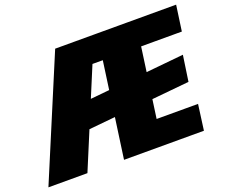

<svg xmlns="http://www.w3.org/2000/svg" viewBox="-148 -875 1228 1050"><g transform="rotate(-20 466.0 -350.0)"><path d="M261 -700H486L194 0H-33ZM225 -363 906 -430 884 -280 204 -214ZM505 -700H965L944 -551H659L723 -665L635 -35L602 -149H892L872 0H407ZM679 -700 659 -551 354 -552 375 -700Z"/></g></svg>

Font: Pathway Extreme Condensed Black
Style: Italic
Weight: 900
Width: 3
Italic angle: -8°
Version: Version 1.001;gftools[0.9.26]